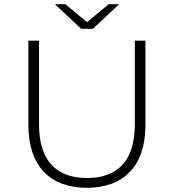

<svg xmlns="http://www.w3.org/2000/svg" viewBox="-20 -895 833 920"><path d="M551 -875C551 -875 425 -757 425 -757C425 -757 369 -757 369 -757C369 -757 243 -875 243 -875C243 -875 293 -875 293 -875C293 -875 397 -789 397 -789C397 -789 501 -875 501 -875C501 -875 551 -875 551 -875ZM626 -299C626 -299 626 -700 626 -700C626 -700 677 -700 677 -700C677 -700 677 -297 677 -297C677 -97 570 5 396 5C222 5 116 -97 116 -297C116 -297 116 -700 116 -700C116 -700 167 -700 167 -700C167 -700 167 -299 167 -299C167 -124 251 -42 397 -42C543 -42 626 -124 626 -299Z"/></svg>

Font: TamingNoise
Style: Regular
Weight: 500
Designer: Julieta Ulanovsky
Foundry: Julieta Ulanovsky
Version: ""